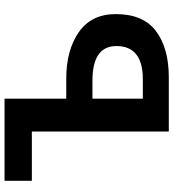

<svg xmlns="http://www.w3.org/2000/svg" viewBox="22 -802 780 865"><g transform="rotate(-90 412.5 -370.0)"><path d="M252 0V-617H30V-740H400V-462H491Q618 -462 699.5 -405.5Q781 -349 781 -239Q781 -115 704 -57.5Q627 0 497 0ZM400 -117H487Q637 -117 637 -236Q637 -344 481 -344H400Z"/></g></svg>

Font: Noto Sans Korean Bold
Style: Bold
Weight: 700
Designer: Ryoko NISHIZUKA  (kana & ideographs); Paul D. Hunt (Latin, Greek & Cyrillic); Wenlong ZHANG  (bopomofo); Sandoll Communi
Foundry: Adobe Systems Incorporated
Version: Version 1.000;PS 1;hotconv 1.0.78;makeotf.lib2.5.61930